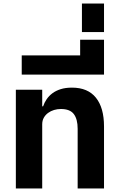

<svg xmlns="http://www.w3.org/2000/svg" viewBox="-20 -1058 667 1078"><path d="M69 -554H217V-461H222Q229 -482 242 -501Q255 -520 274.5 -534.5Q294 -549 321 -557.5Q348 -566 384 -566Q473 -566 518.5 -509.5Q564 -453 564 -348V0H416V-335Q416 -389 394.5 -417.5Q373 -446 322 -446Q302 -446 283.5 -440.5Q265 -435 250 -424Q235 -413 226 -397Q217 -381 217 -360V0H69Z M102 -747H430V-835H564V-639H102Z M440 -1038H564V-878H440Z"/></svg>

Font: IBM Plex Thai
Style: Bold
Weight: 700
Designer: Mike Abbink, Paul van der Laan, Pieter van Rosmalen, Ben Mitchell, Mark Frömberg
Foundry: Bold Monday
Version: Version 1.0